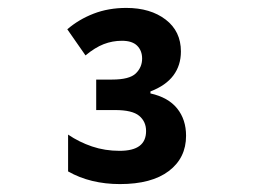

<svg xmlns="http://www.w3.org/2000/svg" viewBox="-20 -873 640 485"><path d="M283 -408Q246 -408 213 -416Q180 -424 152 -440V-533Q180 -514 212.5 -503Q245 -492 282 -492Q316 -492 332.5 -504.5Q349 -517 349 -542Q349 -566 331.5 -580.5Q314 -595 271 -595H223V-672H263Q307 -672 323 -687.5Q339 -703 339 -725Q339 -745 326.5 -757.5Q314 -770 288 -770Q264 -770 242 -761.5Q220 -753 196 -733L150 -799Q179 -824 216.5 -838.5Q254 -853 299 -853Q360 -853 398.5 -823.5Q437 -794 437 -743Q437 -708 418 -682.5Q399 -657 360 -642V-637Q405 -627 427.5 -599Q450 -571 450 -530Q450 -474 406.5 -441Q363 -408 283 -408Z"/></svg>

Font: Noto Sans Mono
Style: Bold
Weight: 700
Designer: Monotype Design Team
Foundry: Monotype Imaging Inc.
Version: Version 2.014